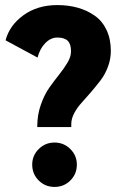

<svg xmlns="http://www.w3.org/2000/svg" viewBox="-20 -726 490 757"><path d="M127 -225V-229Q127 -273 140.8 -312.5Q154.5 -352 174 -379.8Q193.5 -407.5 213 -431.8Q232.5 -456 246.2 -479.2Q260 -502.5 260 -523.5Q260 -552.5 247 -565.2Q234 -578 206 -578Q180.5 -578 159 -556.5Q137.5 -535 128 -499L2 -567Q17 -625.5 72.2 -665.8Q127.5 -706 206 -706Q249.5 -706 286.8 -695.5Q324 -685 353.8 -664Q383.5 -643 400.2 -607.5Q417 -572 417 -525Q417 -493 405.5 -462.5Q394 -432 376.5 -409.2Q359 -386.5 339 -363Q319 -339.5 301.5 -320.5Q284 -301.5 272.5 -279.5Q261 -257.5 261 -237V-225ZM107 -77Q107 -113 132.8 -138.5Q158.5 -164 195 -164Q231.5 -164 257.2 -138.5Q283 -113 283 -77Q283 -40 257.5 -14.5Q232 11 195 11Q158 11 132.5 -14.5Q107 -40 107 -77Z"/></svg>

Font: League Mono Condensed ExtraBold
Style: Regular
Weight: 800
Width: 1
Designer: Tyler Finck
Foundry: The League of Moveable Type / Tyler Finck
Version: Version 2.210